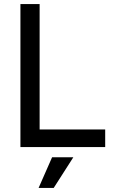

<svg xmlns="http://www.w3.org/2000/svg" viewBox="-20 -720 555 940"><path d="M80 -700H174V-86H495V0H80ZM235 50H339L243 200H169Z"/></svg>

Font: PT Root UI Web Medium
Style: Regular
Weight: 500
Designer: Vitaly Kuzmin
Foundry: ParaType Ltd.
Version: Version 1.001W